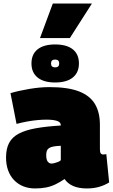

<svg xmlns="http://www.w3.org/2000/svg" viewBox="-20 -1050 636 1080"><path d="M14 -164Q14 -214 31.5 -246.5Q49 -279 86 -298.5Q123 -318 181.5 -328.5Q240 -339 322 -344V-346Q322 -363 300.5 -370Q279 -377 241 -377Q219 -377 191 -374.5Q163 -372 133 -366.5Q103 -361 73 -353L39 -526Q86 -540 146 -550Q206 -560 258 -560Q362 -560 424 -536Q486 -512 514 -465Q542 -418 542 -349V-212Q542 -193 547 -187Q552 -181 558 -181Q563 -181 568.5 -181.5Q574 -182 578 -183L594 -24Q571 -9 539.5 0.5Q508 10 469 10Q423 10 392 -3.5Q361 -17 343 -43Q317 -25 292 -13Q267 -1 239.5 4.5Q212 10 177 10Q141 10 111 -2Q81 -14 59 -37Q37 -60 25.5 -92Q14 -124 14 -164ZM240 -177Q240 -152 248.5 -141Q257 -130 270 -130Q276 -130 286 -132.5Q296 -135 306.5 -139Q317 -143 322 -149V-230Q297 -229 281 -226Q265 -223 256 -217Q247 -211 243.5 -201.5Q240 -192 240 -177ZM290 -586Q226 -586 191.5 -614Q157 -642 157 -693Q157 -745 191.5 -772.5Q226 -800 290 -800Q355 -800 389.5 -772.5Q424 -745 424 -693Q424 -642 389.5 -614Q355 -586 290 -586ZM290 -671Q313 -671 313 -693Q313 -715 290 -715Q267 -715 267 -693Q267 -671 290 -671ZM205 -836 277 -1030H497L373 -836Z"/></svg>

Font: Georama ExtraCondensed Thin Black
Style: Regular
Weight: 900
Version: Version 1.001